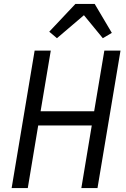

<svg xmlns="http://www.w3.org/2000/svg" viewBox="-20 -955 640 975"><path d="M393.1 0H475.1L592 -698.2H509.9L458.1 -389.9H186.1L237.9 -698.2H155.9L39.1 0H121.1L174 -317.8H446ZM230.1 -794 269.2 -761 406.2 -877.8 502.1 -761 547.9 -788 460.9 -935H362.9Z"/></svg>

Font: Margiela Mono Italic Italic
Style: Regular
Weight: 400
Designer: Mike Abbink, Paul van der Laan, Pieter van Rosmalen
Foundry: Bold Monday
Version: Version 2.003 2021